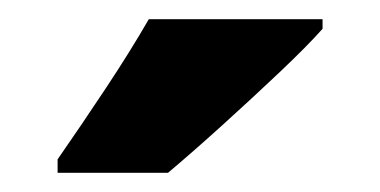

<svg xmlns="http://www.w3.org/2000/svg" viewBox="-20 -786 396 200"><path d="M316 -756Q300 -738 271.5 -711Q243 -684 211.5 -655.5Q180 -627 155 -606H40V-620Q65 -656 90.5 -694.5Q116 -733 135 -766H316Z"/></svg>

Font: Noto Sans Bengali Condensed ExtraBold
Style: Regular
Weight: 800
Width: 3
Designer: Joana Ranito - Universal Thirst; Jelle Bosma - Monotype Design Team
Foundry: Universal Thirst ehf.
Version: Version 3.000; ttfautohint (v1.8.4.7-5d5b)